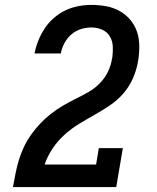

<svg xmlns="http://www.w3.org/2000/svg" viewBox="-20 -763 640 783"><path d="M33 0V-1Q38 -29 43.5 -56.5Q49 -84 57 -110.5Q65 -137 77.5 -163.5Q90 -190 107 -214Q124 -238 144.5 -259.5Q165 -281 188 -299Q211 -317 236.5 -332Q262 -347 288.5 -360Q315 -373 340.5 -387.5Q366 -402 387 -423.5Q408 -445 420.5 -471Q433 -497 437 -525Q437 -526 437.5 -526.5Q438 -527 438 -528Q441 -551 440 -573.5Q439 -596 428 -614.5Q417 -633 396.5 -642Q376 -651 353 -651Q332 -651 310.5 -644.5Q289 -638 271.5 -623Q254 -608 243 -587.5Q232 -567 228 -545H121Q126 -572 136.5 -598Q147 -624 162.5 -647.5Q178 -671 200 -690Q222 -709 247.5 -721Q273 -733 300 -738Q327 -743 353 -743Q384 -743 413.5 -737.5Q443 -732 468 -718Q493 -704 511.5 -682Q530 -660 539 -632.5Q548 -605 548 -574Q548 -543 543 -513Q537 -478 522.5 -444.5Q508 -411 484 -383Q460 -355 429 -334Q398 -313 366 -295Q334 -277 302 -257.5Q270 -238 242.5 -213Q215 -188 194.5 -157.5Q174 -127 162 -92H372L383 -159H481L454 0Z"/></svg>

Font: Iosevka Etoile SmBdObl
Style: Regular
Weight: 600
Italic angle: -9°
Designer: Belleve Invis
Foundry: Belleve Invis
Version: Version 15.5.2; ttfautohint (v1.8.4)